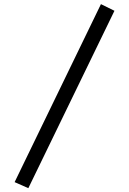

<svg xmlns="http://www.w3.org/2000/svg" viewBox="-20 -830 640 952"><path d="M120.5 103 52.5 73 480.5 -809.5 547.5 -776.5Z"/></svg>

Font: Fast_Mono
Style: Regular
Weight: 400
Monospace: yes
Designer: Carrois Corporate, Edenspiekermann AG, Nikita Prokopov
Foundry: Carrois Corporate, Edenspiekermann AG, Nikita Prokopov
Version: Version 5.002